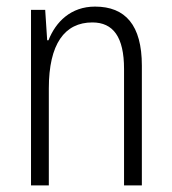

<svg xmlns="http://www.w3.org/2000/svg" viewBox="-20 -562 521 582"><path d="M268 -542C195 -542 149 -496 127 -440H123L117 -532H74V0H128V-294C128 -429 176 -494 260 -494C323 -494 356 -450 356 -353V0H410V-363C410 -486 360 -542 268 -542Z"/></svg>

Font: Noto Sans Arabic Cond Light
Style: Regular
Weight: 300
Width: 3
Designer: Monotype Design Team, Nadine Chahine, Nizar Qandah and Khaled Hosny
Foundry: Monotype Imaging Inc.
Version: Version 2.012